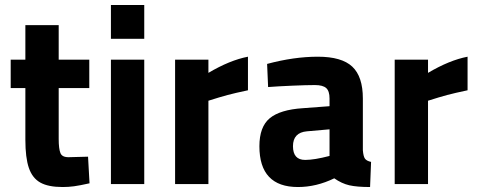

<svg xmlns="http://www.w3.org/2000/svg" viewBox="-20 -740 1917 772"><path d="M340 -3Q300 6 277.5 9Q255 12 232 12Q174 12 142 -6Q110 -24 96 -65Q82 -106 82 -178V-386H23V-500H82V-639H216V-500H339V-386H216V-181Q216 -142 223 -124.5Q230 -107 258 -108L334 -110Z M426 -720H560V-584H426ZM426 -500H560V0H426Z M977 -377Q925 -366 895 -358Q865 -350 818 -335V0H684V-500H818V-447Q904 -498 977 -512Z M1468 12Q1415 12 1384.5 5Q1354 -2 1324 -23Q1252 12 1178 12Q1023 12 1023 -152Q1023 -230 1064.5 -264.5Q1106 -299 1198 -305L1305 -313V-344Q1305 -374 1291.5 -386Q1278 -398 1246 -398Q1213 -398 1155 -395.5Q1097 -393 1058 -390L1054 -483Q1162 -512 1258 -512Q1354 -512 1396.5 -472Q1439 -432 1439 -344V-136Q1441 -111 1447.5 -102Q1454 -93 1472 -89ZM1207 -97Q1244 -97 1305 -113V-220L1214 -212Q1158 -207 1158 -152Q1158 -97 1207 -97Z M1860 -377Q1808 -366 1778 -358Q1748 -350 1701 -335V0H1567V-500H1701V-447Q1787 -498 1860 -512Z"/></svg>

Font: Cairo
Style: Bold
Weight: 700
Designer: Mohamed Gaber
Foundry: Kief Type Foundry
Version: Version 2.100